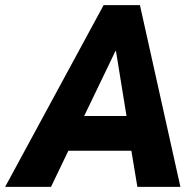

<svg xmlns="http://www.w3.org/2000/svg" viewBox="-73 -725 747 745"><path d="M-53 0 329 -705H470L627 0H460L427 -199L475 -140H140L221 -200L125 0ZM375 -527 232 -230 216 -275H441L425 -231L377 -527Z"/></svg>

Font: Nunito Sans 10pt Condensed Black
Style: Italic
Weight: 900
Width: 3
Italic angle: -9°
Designer: Vernon Adams
Foundry: Vernon Adams
Version: Version 3.101;gftools[0.9.27]